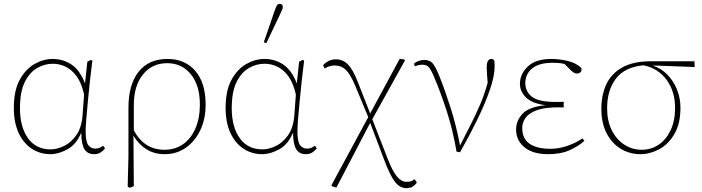

<svg xmlns="http://www.w3.org/2000/svg" viewBox="-20 -790 3658 1000"><path d="M84 -226Q84 -129 125.5 -70.5Q167 -12 244 -12Q277 -12 313.5 -29.5Q350 -47 377.5 -86Q405 -125 410 -190L418 -298Q404 -359 378.5 -393.5Q353 -428 321 -443Q289 -458 255 -458Q212 -458 173 -435.5Q134 -413 109 -362.5Q84 -312 84 -226ZM243 13Q188 13 144.5 -16Q101 -45 76.5 -99Q52 -153 52 -228Q52 -318 82.5 -374Q113 -430 159.5 -456.5Q206 -483 254 -483Q310 -483 353.5 -453Q397 -423 423 -355V-358L435 -469L454 -478L461 -474Q455 -429 449 -374Q443 -319 438 -266Q433 -213 429.5 -170.5Q426 -128 426 -107Q426 -52 440 -34Q454 -16 476 -16Q490 -16 498.5 -20Q507 -24 517 -31L527 -17Q517 -4 503 4.5Q489 13 470 13Q436 13 420 -12.5Q404 -38 403 -99Q378 -38 331.5 -12.5Q285 13 243 13Z M677 -243V-111Q731 -10 837 -10Q892 -10 933.5 -39Q975 -68 998 -121.5Q1021 -175 1021 -246Q1021 -345 974 -403Q927 -461 851 -461Q772 -461 724.5 -402Q677 -343 677 -243ZM645 182 649 21V-228Q649 -350 702 -416.5Q755 -483 852 -483Q944 -483 997.5 -420.5Q1051 -358 1051 -245Q1051 -170 1023 -111.5Q995 -53 947 -20Q899 13 838 13Q783 13 742 -13Q701 -39 675 -84L677 180L655 188Z M1187 -226Q1187 -129 1228.5 -70.5Q1270 -12 1347 -12Q1380 -12 1416.5 -29.5Q1453 -47 1480.5 -86Q1508 -125 1513 -190L1521 -298Q1507 -359 1481.5 -393.5Q1456 -428 1424 -443Q1392 -458 1358 -458Q1315 -458 1276 -435.5Q1237 -413 1212 -362.5Q1187 -312 1187 -226ZM1346 13Q1291 13 1247.5 -16Q1204 -45 1179.5 -99Q1155 -153 1155 -228Q1155 -318 1185.5 -374Q1216 -430 1262.5 -456.5Q1309 -483 1357 -483Q1413 -483 1456.5 -453Q1500 -423 1526 -355V-358L1538 -469L1557 -478L1564 -474Q1558 -429 1552 -374Q1546 -319 1541 -266Q1536 -213 1532.5 -170.5Q1529 -128 1529 -107Q1529 -52 1543 -34Q1557 -16 1579 -16Q1593 -16 1601.5 -20Q1610 -24 1620 -31L1630 -17Q1620 -4 1606 4.5Q1592 13 1573 13Q1539 13 1523 -12.5Q1507 -38 1506 -99Q1481 -38 1434.5 -12.5Q1388 13 1346 13ZM1354 -570 1409 -730Q1416 -750 1421 -760Q1426 -770 1437 -770Q1443 -770 1448 -766Q1453 -762 1453 -754Q1453 -747 1449.5 -739.5Q1446 -732 1437 -712L1367 -565Z M1709 180 1706 175 1898 -180 1829 -346Q1804 -405 1780.5 -427Q1757 -449 1724 -449Q1708 -449 1694.5 -444.5Q1681 -440 1671 -433L1663 -450Q1671 -461 1688.5 -471Q1706 -481 1730 -481Q1766 -481 1792.5 -454Q1819 -427 1844 -362L1908 -199L2062 -484L2086 -480L2089 -475L1919 -169L2000 39Q2025 103 2048 130Q2071 157 2096 157Q2110 157 2119.5 154.5Q2129 152 2139 143L2151 160Q2143 173 2130 181.5Q2117 190 2097 190Q2063 190 2037.5 157.5Q2012 125 1983 48L1908 -150L1732 187Z M2358 0Q2338 -116 2306 -213.5Q2274 -311 2243 -384Q2224 -430 2212 -441.5Q2200 -453 2181 -453Q2169 -453 2159 -450.5Q2149 -448 2141 -445L2136 -458Q2145 -467 2160.5 -472.5Q2176 -478 2189 -478Q2220 -478 2235.5 -457.5Q2251 -437 2269 -392Q2297 -322 2327 -228Q2357 -134 2376 -32Q2407 -93 2432.5 -143Q2458 -193 2480 -244Q2502 -295 2520 -359Q2518 -383 2516.5 -403Q2515 -423 2515 -439Q2515 -463 2521.5 -473Q2528 -483 2539 -483Q2549 -483 2554 -475Q2556 -465 2556 -456.5Q2556 -448 2556 -441Q2556 -394 2531.5 -322.5Q2507 -251 2466 -167Q2425 -83 2376 3Z M2834 13Q2755 13 2711.5 -23Q2668 -59 2668 -115Q2668 -162 2702 -198Q2736 -234 2822 -242Q2751 -251 2719 -283Q2687 -315 2688 -356Q2689 -406 2730 -444.5Q2771 -483 2851 -483Q2890 -483 2933.5 -473.5Q2977 -464 3007 -437Q3012 -421 3003.5 -414Q2995 -407 2986 -407Q2976 -407 2969.5 -411Q2963 -415 2955 -422L2920 -457Q2902 -461 2888.5 -462Q2875 -463 2858 -463Q2787 -463 2751.5 -433.5Q2716 -404 2716 -358Q2716 -314 2750 -286.5Q2784 -259 2875 -259Q2883 -259 2892 -259Q2901 -259 2916 -260V-230Q2903 -231 2897.5 -231Q2892 -231 2888 -231Q2817 -231 2776 -216Q2735 -201 2717.5 -176.5Q2700 -152 2700 -123Q2700 -68 2738 -41.5Q2776 -15 2847 -15Q2892 -15 2937 -31Q2982 -47 3013 -69L3024 -57Q2994 -29 2947.5 -8Q2901 13 2834 13Z M3315 13Q3259 13 3212.5 -15.5Q3166 -44 3139 -97Q3112 -150 3112 -223Q3112 -294 3137.5 -350Q3163 -406 3220.5 -438.5Q3278 -471 3372 -471H3597L3598 -441L3379 -449Q3424 -434 3456.5 -400.5Q3489 -367 3506.5 -322.5Q3524 -278 3524 -229Q3524 -146 3492.5 -92Q3461 -38 3413 -12.5Q3365 13 3315 13ZM3142 -226Q3142 -161 3166 -112.5Q3190 -64 3231 -37Q3272 -10 3323 -10Q3371 -10 3410 -36Q3449 -62 3472.5 -111Q3496 -160 3496 -228Q3496 -314 3452 -374Q3408 -434 3332 -450Q3234 -441 3188 -380.5Q3142 -320 3142 -226Z"/></svg>

Font: Source Serif Pro ExtraLight
Style: Regular
Weight: 200
Designer: Frank Grießhammer
Foundry: Adobe Systems Incorporated
Version: Version 3.001;hotconv 1.0.111;makeotfexe 2.5.65597